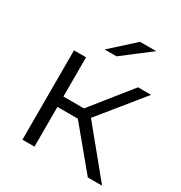

<svg xmlns="http://www.w3.org/2000/svg" viewBox="-171 -856 924 979"><g transform="rotate(30 290.5 -366.0)"><path d="M292 -234H172V0H101V-526H172V-295H293L478 -526H555L348 -271L570 0H486ZM371 -732H466L304 -608H234Z"/></g></svg>

Font: Montserrat-Regular
Style: Regular
Weight: 400
Version: Version 7.200